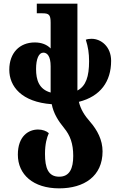

<svg xmlns="http://www.w3.org/2000/svg" viewBox="-20 -780 637 1054"><path d="M590 -446C590 -524 535 -567 483 -567C472 -567 461 -566 451 -562C464 -521 469 -487 469 -444C469 -360 452 -308 405 -283V-760H182V-707H213C249 -707 258 -699 258 -655V-514C238 -535 208 -547 171 -547C87 -547 31 -489 31 -397C31 -306 98 -220 264 -208C274 -156 301 -115 332 -77C365 -37 382 8 382 76C382 145 362 190 305 190C244 190 227 141 227 65C227 11 237 -25 248 -49C235 -61 213 -69 189 -69C137 -69 78 -33 78 69C78 178 162 254 305 254C441 254 543 188 543 51C543 -12 514 -66 475 -111C443 -147 423 -180 413 -221C532 -251 590 -333 590 -446ZM178 -401C178 -457 193 -491 218 -491C239 -491 258 -472 258 -416V-272C194 -290 178 -341 178 -401Z"/></svg>

Font: Noto Serif Georgian ExtraCondensed ExtraBold
Style: Regular
Weight: 800
Width: 2
Designer: Monotype Design Team, Akaki Razmadze
Foundry: Google LLC
Version: Version 2.003